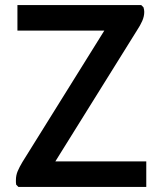

<svg xmlns="http://www.w3.org/2000/svg" viewBox="-20 -740 639 760"><path d="M53 0 44 -9Q43 -14 43 -18.5Q43 -23 43 -27Q43 -46 50 -62.5Q57 -79 69 -99L393 -619H49V-720H539L548 -711Q551 -701 551 -693Q551 -675 543 -657Q535 -639 523 -621L199 -101H559V0Z"/></svg>

Font: Kufam Medium
Style: Regular
Weight: 500
Designer: Wael Morcos, Artur Schmal
Foundry: Original Type
Version: Version 1.300; ttfautohint (v1.8.3)